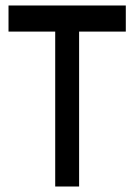

<svg xmlns="http://www.w3.org/2000/svg" viewBox="-20 -679 488 699"><path d="M438 -659V-564H268V0H181V-564H11V-659Z"/></svg>

Font: utelugu85
Style: Book
Weight: 400
Designer: Jelle Bosma - Monotype Design Team
Foundry: Monotype Imaging Inc.
Version: Version 2.003